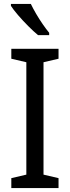

<svg xmlns="http://www.w3.org/2000/svg" viewBox="-20 -964 358 984"><path d="M280 0H38V-51L115 -69V-645L38 -663V-714H280V-663L203 -645V-69L280 -51ZM138 -944Q149 -921 165 -893.5Q181 -866 199 -840Q217 -814 232 -796V-784H175Q153 -802 125 -830Q97 -858 72.5 -886.5Q48 -915 36 -934V-944Z"/></svg>

Font: Noto Sans Kannada SemiCondensed
Style: Regular
Weight: 400
Width: 4
Designer: Jelle Bosma - Monotype Design Team
Foundry: Monotype Imaging Inc.
Version: Version 2.005; ttfautohint (v1.8.4.7-5d5b)